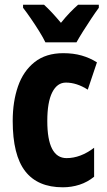

<svg xmlns="http://www.w3.org/2000/svg" viewBox="-20 -786 455 816"><path d="M247 10Q140 10 87 -58.5Q34 -127 34 -272Q34 -354 56.5 -419Q79 -484 127 -522Q175 -560 249 -560Q292 -560 327 -550Q362 -540 392 -521L353 -405Q306 -435 260 -435Q223 -435 202 -393.5Q181 -352 181 -272Q181 -114 263 -114Q322 -114 380 -158V-35Q352 -12 318 -1Q284 10 247 10ZM173 -606Q164 -625 147 -652.5Q130 -680 111 -707.5Q92 -735 78 -753V-766H167Q198 -738 239 -689Q260 -715 277.5 -733Q295 -751 312 -766H400V-753Q386 -734 368 -707Q350 -680 333 -653Q316 -626 305 -606Z"/></svg>

Font: Noto Sans Arabic ExtCond ExtBd
Style: Regular
Weight: 800
Width: 2
Designer: Monotype Design Team, Nadine Chahine, Nizar Qandah and Khaled Hosny
Foundry: Monotype Imaging Inc.
Version: Version 2.012; ttfautohint (v1.8.4.7-5d5b)